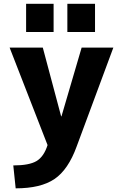

<svg xmlns="http://www.w3.org/2000/svg" viewBox="-20 -773 649 1023"><path d="M31.2 -519.5H208L305.7 -153.3H307.6L415 -519.5H584L388.7 6.8Q343.8 130.9 270.5 180.7Q197.3 230.5 63.5 230.5L50.8 108.4Q135.7 108.4 174.8 85Q213.9 61.5 233.4 0ZM119.1 -602.5V-752.9H265.6V-602.5ZM338.9 -602.5V-752.9H486.3V-602.5Z"/></svg>

Font: GenEi M Gothic v2 Heavy
Style: Regular
Weight: 800
Version: Version 2.0